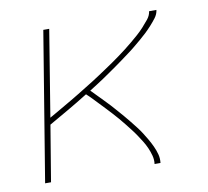

<svg xmlns="http://www.w3.org/2000/svg" viewBox="-65 -601 729 672"><g transform="rotate(-10 300.0 -265.0)"><path d="M43 0 130 -530H151L101 -223Q115 -231 129 -239Q143 -247 156.5 -255Q170 -263 184 -271Q198 -279 211.5 -287.5Q225 -296 239 -304.5Q253 -313 266.5 -321.5Q280 -330 293.5 -339Q307 -348 320.5 -357Q334 -366 347 -375Q360 -384 373 -393.5Q386 -403 399 -413Q412 -423 424.5 -433.5Q437 -444 449 -454.5Q461 -465 472 -477Q483 -489 493.5 -502Q504 -515 506 -530H532Q530 -515 520.5 -502.5Q511 -490 500.5 -478.5Q490 -467 479 -456.5Q468 -446 456 -436Q444 -426 432 -416Q420 -406 407.5 -397Q395 -388 382.5 -378.5Q370 -369 357.5 -360.5Q345 -352 332.5 -343Q320 -334 307 -325.5Q294 -317 281 -308.5Q268 -300 255 -292Q265 -282 275.5 -271Q286 -260 296.5 -249.5Q307 -239 317 -228Q327 -217 337 -205.5Q347 -194 356.5 -183Q366 -172 375.5 -160Q385 -148 394 -136.5Q403 -125 411 -112.5Q419 -100 426.5 -87Q434 -74 440.5 -60Q447 -46 451 -31Q455 -16 453 0H432Q434 -15 430 -30Q426 -45 420 -58.5Q414 -72 406.5 -84Q399 -96 391 -108Q383 -120 374 -131.5Q365 -143 356 -154.5Q347 -166 337.5 -177Q328 -188 318.5 -198.5Q309 -209 299 -219.5Q289 -230 279 -240.5Q269 -251 259 -261.5Q249 -272 238 -282Q203 -260 167.5 -239.5Q132 -219 97 -199L64 0Z"/></g></svg>

Font: Iosevka Curly Thin Extended
Style: Italic
Weight: 100
Width: 7
Italic angle: -9°
Monospace: yes
Designer: Belleve Invis
Foundry: Belleve Invis
Version: Version 11.1.0; ttfautohint (v1.8.3)